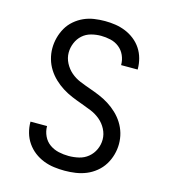

<svg xmlns="http://www.w3.org/2000/svg" viewBox="-111 -832 823 930"><g transform="rotate(15 300.0 -367.5)"><path d="M299 8Q272 8 245 4.5Q218 1 192.5 -9Q167 -19 145.5 -35.5Q124 -52 108.5 -74.5Q93 -97 85.5 -123.5Q78 -150 78 -177Q78 -177 78 -178Q78 -179 78 -179H161Q161 -179 161 -178.5Q161 -178 161 -178Q161 -153 172 -129.5Q183 -106 203.5 -91.5Q224 -77 249 -71.5Q274 -66 299 -66Q325 -66 350.5 -72Q376 -78 396 -94.5Q416 -111 427 -135Q438 -159 438 -185Q438 -212 425 -237Q412 -262 391 -279.5Q370 -297 344.5 -307.5Q319 -318 293.5 -327Q268 -336 243 -346.5Q218 -357 195 -371.5Q172 -386 152 -405Q132 -424 117.5 -447Q103 -470 95.5 -496.5Q88 -523 88 -550Q88 -577 95 -603.5Q102 -630 115.5 -653.5Q129 -677 150 -695Q171 -713 195.5 -724Q220 -735 247 -739Q274 -743 301 -743Q328 -743 354 -739Q380 -735 404.5 -725Q429 -715 450 -698.5Q471 -682 485.5 -660Q500 -638 507 -612Q514 -586 514 -560Q514 -559 514 -558.5Q514 -558 514 -557H431Q431 -557 431 -557.5Q431 -558 431 -559Q431 -583 421 -605.5Q411 -628 392 -643Q373 -658 349 -663.5Q325 -669 301 -669Q276 -669 251.5 -662.5Q227 -656 208.5 -639.5Q190 -623 180 -599Q170 -575 170 -550Q170 -523 183 -498Q196 -473 216.5 -455.5Q237 -438 262.5 -427.5Q288 -417 314 -408Q340 -399 365 -388.5Q390 -378 413 -363.5Q436 -349 456 -330Q476 -311 490.5 -288Q505 -265 512.5 -239Q520 -213 520 -185Q520 -158 512.5 -131Q505 -104 490.5 -80.5Q476 -57 454 -39Q432 -21 406.5 -10.5Q381 0 353.5 4Q326 8 299 8Z"/></g></svg>

Font: Iosevka Custom Extended
Style: Regular
Weight: 400
Width: 7
Monospace: yes
Designer: Belleve Invis
Foundry: Belleve Invis
Version: Version 11.2.4; ttfautohint (v1.8.4)